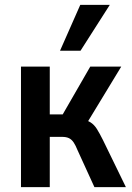

<svg xmlns="http://www.w3.org/2000/svg" viewBox="-20 -767 540 787"><path d="M66 0V-494H184V-298H237L350 -494H477L327 -247L309 -280Q336 -275 351 -265.5Q366 -256 377 -238.5Q388 -221 402 -193L496 0H367L298 -151Q290 -171 282 -183Q274 -195 263 -200.5Q252 -206 234 -206H184V0ZM226 -559 309 -747H430L310 -559Z"/></svg>

Font: Nunito Sans 10pt Condensed
Style: Bold
Weight: 700
Width: 3
Designer: Vernon Adams
Foundry: Vernon Adams
Version: Version 3.101;gftools[0.9.27]